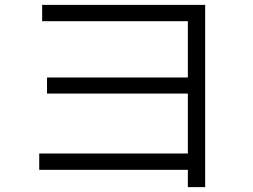

<svg xmlns="http://www.w3.org/2000/svg" viewBox="-20 -749 1040 788"><path d="M751 -52H141V-119H751V-365H173V-431H751V-662H153V-729H822V19H751Z"/></svg>

Font: IBM Plex Sans SC
Style: Regular
Weight: 400
Designer: Mike Abbink; Paul van der Laan; Pieter van Rosmalen; Eunyou Noh; Wujin Sim; Chorong Kim; Dohee Lee; Yejin We; Jinhee Kim
Foundry: Sandoll Inc.
Version: Version 1.000